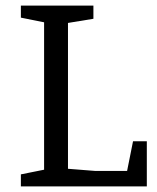

<svg xmlns="http://www.w3.org/2000/svg" viewBox="-20 -668 563 688"><path d="M54.8 0V-43.2L138 -59.9V-588.1L54.8 -604.8V-648H314.7V-600.7L223.6 -585.8V-63.2L322.3 -55.4H435.4L456.7 -161.8H506.1V0Z"/></svg>

Font: Faustina Light
Style: Regular
Weight: 300
Designer: Alfonso Garcia
Foundry: http://www.omnibus-type.com
Version: Version 1.200